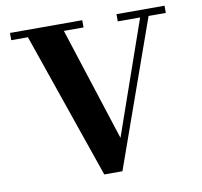

<svg xmlns="http://www.w3.org/2000/svg" viewBox="-83 -839 990 942"><g transform="rotate(-10 411.5 -368.0)"><path d="M471 -149 668.5 -714H557V-750H796.5V-714H710.5L452 14H361.5L109.5 -714H26.5V-750H386.5V-714H288.5Z"/></g></svg>

Font: Bodoni* 06pt
Style: Bold
Weight: 700
Version: Version 2.3